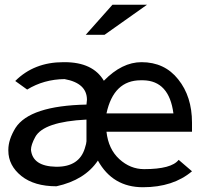

<svg xmlns="http://www.w3.org/2000/svg" viewBox="-20 -771 841 806"><path d="M708 -295H427Q457 -434 571 -434H581Q690 -432 708 -295ZM416 -432Q370 -510 251 -510H246Q123 -510 44 -431L94 -395Q164 -438 251 -439Q345 -422 345 -352Q345 -346 343 -332Q105 -327 45 -234Q15 -185 15 -142V-139Q15 -76 70 -32Q124 11 217 11Q336 -15 391 -97Q453 15 580 15Q707 15 786 -52L730 -100Q700 -61 585 -61Q527 -61 481 -103Q435 -145 427 -218H786V-256Q786 -366 728 -438Q671 -510 574 -510Q492 -510 416 -432ZM110 -142Q110 -163 128 -196Q163 -260 343 -269V-178Q343 -170 336 -148Q312 -71 218 -71H215Q117 -73 110 -142ZM340 -625H419L597 -751H452Z"/></svg>

Font: Sawarabi Gothic
Style: Regular
Weight: 400
Designer: mshio (mshio@users.sourceforge.jp)
Version: Version 20141215